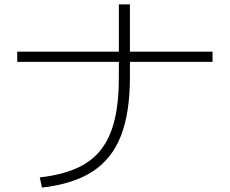

<svg xmlns="http://www.w3.org/2000/svg" viewBox="-20 -828 1040 869"><path d="M160 -25Q257 -36 325.5 -66Q394 -96 436.5 -150Q479 -204 498.5 -285Q518 -366 518 -478V-808H568V-478Q568 -317 527 -212.5Q486 -108 398.5 -51.5Q311 5 170 21ZM58 -548V-594H942V-548Z"/></svg>

Font: M PLUS 2 Light
Style: Regular
Weight: 300
Designer: Coji Morishita
Foundry: UNDERFOREST DESIGN
Version: Version 1.001